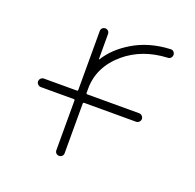

<svg xmlns="http://www.w3.org/2000/svg" viewBox="-101 -662 755 745"><g transform="rotate(20 276.5 -289.5)"><path d="M233.4 -425.8Q233.4 -425.8 234.4 -425.3Q235.4 -424.8 235.4 -425.8Q267.6 -477.5 328.1 -513.7Q394.5 -553.7 482.4 -557.6Q482.4 -557.6 483.4 -557.6Q490.2 -557.6 495.1 -552.7Q500 -546.9 500 -540Q500 -533.2 495.1 -527.8Q490.2 -522.5 482.4 -522.5Q378.9 -517.6 308.6 -458Q233.4 -393.6 233.4 -303.7V-287.1Q233.4 -282.2 238.3 -282.2H452.1Q459 -282.2 464.4 -276.9Q469.7 -271.5 469.7 -264.6Q469.7 -257.8 464.4 -252.4Q459 -247.1 452.1 -247.1H238.3Q233.4 -247.1 233.4 -242.2V-37.1Q233.4 -30.3 228.5 -25.4Q223.6 -20.5 216.3 -20.5Q209 -20.5 204.1 -25.4Q199.2 -30.3 199.2 -37.1V-242.2Q199.2 -247.1 195.3 -247.1H58.6Q51.8 -247.1 46.4 -252.4Q41 -257.8 41 -264.6Q41 -271.5 46.4 -276.9Q51.8 -282.2 58.6 -282.2H195.3Q199.2 -282.2 199.2 -287.1V-529.3Q199.2 -537.1 204.1 -542Q209 -546.9 216.3 -546.9Q223.6 -546.9 228.5 -542Q233.4 -537.1 233.4 -529.3Z"/></g></svg>

Font: Gen Jyuu Gothic ExtraLight
Style: Regular
Weight: 100
Designer: [Source Han Sans]
Ryoko NISHIZUKA  (kana & ideographs); Paul D. Hunt (Latin, Greek & Cyrillic); Wenlong ZHANG  (bopomofo
Version: Version 1.002.20150607